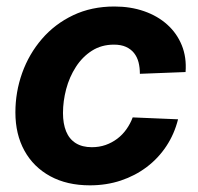

<svg xmlns="http://www.w3.org/2000/svg" viewBox="-20 -553 602 585"><path d="M253.9 11.7Q184.1 11.7 133.1 -16.1Q82 -43.9 54.4 -94Q26.9 -144 26.9 -210.4Q26.9 -272.9 47.6 -330.8Q68.4 -388.7 107.7 -434.3Q147 -480 202.9 -506.6Q258.8 -533.2 328.6 -533.2Q377.9 -533.2 419.2 -518.8Q460.4 -504.4 489.7 -478Q519 -451.7 533.9 -415Q548.8 -378.4 545.4 -333.5L406.2 -328.1Q406.2 -347.2 402.1 -363.3Q397.9 -379.4 388.4 -391.4Q378.9 -403.3 363.8 -410.2Q348.6 -417 327.1 -417Q289.1 -417 260 -398.4Q231 -379.9 211.2 -349.1Q191.4 -318.4 181.6 -281.5Q171.9 -244.6 171.9 -208.5Q171.9 -176.3 181.4 -152.8Q190.9 -129.4 210.7 -116.9Q230.5 -104.5 259.8 -104.5Q282.2 -104.5 301.8 -111.3Q321.3 -118.2 337.4 -130.4Q353.5 -142.6 365.2 -159.2Q377 -175.8 384.3 -195.3L522.5 -189.5Q511.2 -144.5 486.8 -107.7Q462.4 -70.8 427.2 -44.2Q392.1 -17.6 348.1 -2.9Q304.2 11.7 253.9 11.7Z"/></svg>

Font: Inter 28pt
Style: Bold Italic
Weight: 700
Italic angle: -9.3988°
Designer: Rasmus Andersson
Foundry: rsms
Version: Version 4.001;git-66647c0bb